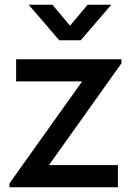

<svg xmlns="http://www.w3.org/2000/svg" viewBox="-20 -790 572 810"><path d="M230 -620 101 -770H201L275.5 -681.5L349.5 -770H449.5L320.5 -620ZM477.5 0H20V-16.5L326.5 -446.5H48V-540H492.5V-523L186.5 -93.5H477.5Z"/></svg>

Font: Hauora SemiBold
Style: Regular
Weight: 600
Designer: Wayne Shih
Foundry: WCYS
Version: Version 1.001